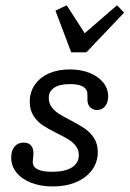

<svg xmlns="http://www.w3.org/2000/svg" viewBox="-20 -685 484 717"><path d="M21.8 -96.8Q21.8 -122.6 34.3 -137.5Q46.8 -152.4 68.5 -152.4Q86.3 -152.4 95.6 -142.3Q104.8 -132.3 104.8 -112.1Q104.8 -107.3 104.4 -102.4Q104 -97.6 103.2 -92.7Q103.2 -88.7 102.8 -86.3Q102.4 -83.9 102.4 -79.8Q102.4 -67.7 110.5 -59.7Q118.5 -51.6 134.7 -47.6Q150.8 -43.5 175 -43.5Q222.6 -43.5 248.4 -59.7Q274.2 -75.8 274.2 -105.6Q274.2 -125 263.7 -139.1Q253.2 -153.2 237.1 -163.3Q221 -173.4 193.5 -187.1Q160.5 -203.2 139.9 -216.9Q119.4 -230.6 105.2 -252.4Q91.1 -274.2 91.1 -305.6Q91.1 -341.1 110.1 -368.5Q129 -396 162.9 -410.9Q196.8 -425.8 240.3 -425.8Q281.5 -425.8 314.1 -412.9Q346.8 -400 365.3 -377Q383.9 -354 383.9 -325Q383.9 -302.4 372.6 -288.3Q361.3 -274.2 342.7 -274.2Q326.6 -274.2 316.5 -284.7Q306.5 -295.2 306.5 -312.1Q306.5 -316.1 306.5 -318.5Q306.5 -321 306.5 -325Q306.5 -327.4 306.5 -328.6Q306.5 -329.8 306.5 -332.3Q306.5 -351.6 290.3 -361.3Q274.2 -371 241.1 -371Q202.4 -371 182.3 -357.3Q162.1 -343.5 162.1 -319.4Q162.1 -300 172.6 -285.5Q183.1 -271 198.8 -260.9Q214.5 -250.8 242.7 -236.3Q276.6 -218.5 296.8 -204.8Q316.9 -191.1 331 -169.4Q345.2 -147.6 345.2 -116.9Q345.2 -79.8 323.8 -50.4Q302.4 -21 264.1 -4.8Q225.8 11.3 177.4 11.3Q132.3 11.3 96.8 -2.4Q61.3 -16.1 41.5 -40.7Q21.8 -65.3 21.8 -96.8ZM443.5 -637.9 302.4 -489.5H246L187.1 -645.2L229 -665.3L311.3 -537.9L266.1 -534.7L416.9 -665.3Z"/></svg>

Font: Playfair Micro SmCond SmLight
Style: Italic
Weight: 360
Width: 4
Italic angle: -15.6°
Designer: Claus Eggers Sørensen
Foundry: Claus Eggers Sørensen
Version: Version 2.203;Glyphs 3.3 (3326)